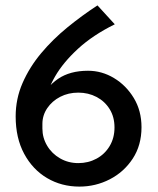

<svg xmlns="http://www.w3.org/2000/svg" viewBox="-20 -683 585 711"><path d="M274 8Q208 8 154.5 -23.5Q101 -55 69.5 -113.5Q38 -172 38 -252Q38 -317 63.5 -375.5Q89 -434 132 -485.5Q175 -537 229.5 -581.5Q284 -626 341 -663L405 -593Q324 -553 269 -502.5Q214 -452 184 -400Q154 -348 148 -302L124 -305Q151 -361 195 -391Q239 -421 306 -421Q357 -421 402 -394Q447 -367 475.5 -320Q504 -273 504 -212Q504 -145 471.5 -95.5Q439 -46 386.5 -19Q334 8 274 8ZM270 -79Q307 -79 337.5 -95.5Q368 -112 386 -142Q404 -172 404 -211Q404 -250 386 -279Q368 -308 337.5 -324Q307 -340 270 -340Q233 -340 203 -324.5Q173 -309 155 -282.5Q137 -256 137 -224V-207Q137 -173 154.5 -143.5Q172 -114 202.5 -96.5Q233 -79 270 -79Z"/></svg>

Font: Josefin Sans Thin
Style: Regular
Weight: 400
Version: Version 2.000